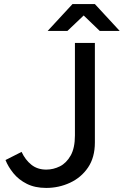

<svg xmlns="http://www.w3.org/2000/svg" viewBox="-20 -911 608 943"><path d="M207 12Q152 12 112 -8Q72 -28 46 -60Q20 -92 7 -125L86 -165Q104 -126 134 -102Q164 -78 207 -78Q242 -78 274 -94Q306 -110 327 -147Q348 -184 348 -246V-700H446V-211Q446 -138 412.5 -88.5Q379 -39 324 -13.5Q269 12 207 12ZM214 -759 336 -891H446L568 -759H470L391 -835L311 -759Z"/></svg>

Font: Figtree Medium
Style: Regular
Weight: 500
Designer: Erik Kennedy
Foundry: Erik Kennedy
Version: Version 2.001; ttfautohint (v1.8.4.7-5d5b);gftools[0.9.27]